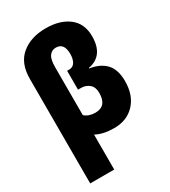

<svg xmlns="http://www.w3.org/2000/svg" viewBox="-237 -879 1090 1232"><g transform="rotate(-30 307.5 -262.5)"><path d="M362 -544Q362 -507 348 -483.5Q334 -460 306 -460H290V-320H314Q347 -320 372.5 -299Q398 -278 398 -234Q398 -136 313 -136Q266 -136 235 -163V-519Q235 -577 253 -601Q271 -625 301 -625Q362 -625 362 -544ZM57 -535V240H235V-19Q288 10 369 10Q464 10 521.5 -51.5Q579 -113 579 -217Q579 -303 537.5 -347Q496 -391 420 -402V-406Q540 -428 540 -572Q540 -666 476 -715.5Q412 -765 307 -765Q196 -765 126.5 -707.5Q57 -650 57 -535Z"/></g></svg>

Font: Noto Sans UI SemiCondensed Black
Style: Regular
Weight: 900
Width: 4
Designer: Monotype Design Team
Foundry: Monotype Imaging Inc.
Version: 1.001